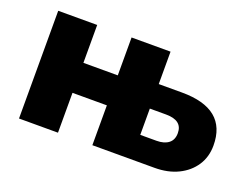

<svg xmlns="http://www.w3.org/2000/svg" viewBox="-82 -658 1072 824"><g transform="rotate(20 453.5 -246.0)"><path d="M60 0V-492H238V-319H395V-492H573V-344H679Q884 -344 884 -176Q884 -124 858 -84.5Q832 -45 786 -22.5Q740 0 679 0H395V-182H238V0ZM573 -112H647Q682 -112 702 -127.5Q722 -143 722 -174Q722 -232 647 -232H573Z"/></g></svg>

Font: Nunito Sans Black
Style: Regular
Weight: 900
Designer: Vernon Adams
Foundry: Vernon Adams
Version: Version 3.006; ttfautohint (v1.8.3)